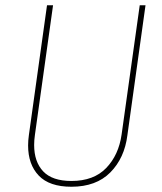

<svg xmlns="http://www.w3.org/2000/svg" viewBox="-20 -701 616 731"><path d="M465 -186Q454 -99 400 -44.5Q346 10 252 10Q168 10 127.5 -32.5Q87 -75 87 -147Q87 -166 90 -187L159 -681H182L113 -188Q110 -167 110 -149Q110 -85 144.5 -48.5Q179 -12 252 -12Q337 -12 384.5 -61.5Q432 -111 443 -189L512 -681H534Z"/></svg>

Font: Fira Sans Condensed Thin
Style: Italic
Weight: 250
Width: 3
Italic angle: -8°
Designer: Carrois Corporate & Edenspiekermann AG
Foundry: Carrois Corporate GbR & Edenspiekermann AG
Version: Version 4.203